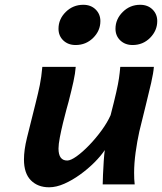

<svg xmlns="http://www.w3.org/2000/svg" viewBox="-20 -774 680 806"><path d="M545.4 0H411.1Q411.1 -13.2 412.4 -41Q413.6 -68.8 415.5 -98.1Q417.5 -127.4 419.9 -144Q403.3 -119.1 376.2 -92Q349.1 -64.9 316.4 -41.3Q283.7 -17.6 250 -2.7Q216.3 12.2 186 12.2Q138.7 12.2 109.6 -17.1Q80.6 -46.4 80.6 -104.5Q80.6 -124 83.7 -147Q86.9 -169.9 93.3 -195.8L128.9 -338.4Q140.6 -384.8 147.2 -417.2Q153.8 -449.7 157.7 -493.2H297.9Q295.9 -465.8 288.3 -431.4Q280.8 -397 268.1 -347.7Q265.6 -338.9 258.8 -314Q252 -289.1 244.4 -257.8Q236.8 -226.6 231.2 -197.3Q225.6 -168 225.6 -150.4Q225.6 -100.1 262.2 -100.1Q276.9 -100.1 301.8 -117.9Q326.7 -135.7 354.5 -164.6Q382.3 -193.4 406.5 -226.6Q430.7 -259.8 444.3 -290.5Q460 -351.1 468 -386.7Q476.1 -422.4 479.5 -445.8Q482.9 -469.2 484.9 -493.2H626Q624 -467.8 614.5 -425.8Q605 -383.8 591.8 -331.5Q578.6 -279.3 564.9 -222.2Q555.7 -180.7 549.3 -134.3Q543 -87.9 543 -48.8Q543 -35.2 543.5 -22.9Q543.9 -10.7 545.4 0ZM464.8 -653.3Q464.8 -693.4 495.1 -723.6Q525.4 -753.9 568.4 -753.9Q600.1 -753.9 620.1 -734.4Q640.1 -714.8 640.1 -685.5Q640.1 -645.5 610.1 -615.2Q580.1 -585 536.6 -585Q505.4 -585 485.1 -604.2Q464.8 -623.5 464.8 -653.3ZM225.6 -653.3Q225.6 -693.8 256.1 -723.9Q286.6 -753.9 329.6 -753.9Q361.3 -753.9 381.3 -734.4Q401.4 -714.8 401.4 -685.5Q401.4 -645 371.1 -615Q340.8 -585 297.4 -585Q266.1 -585 245.8 -604.2Q225.6 -623.5 225.6 -653.3Z"/></svg>

Font: Andika
Style: Bold Italic
Weight: 700
Italic angle: -14°
Designer: Victor Gaultney, Annie Olsen, Julie Remington, Don Collingsworth, Eric Hays, Becca Hirsbrunner
Foundry: SIL International
Version: Version 6.101